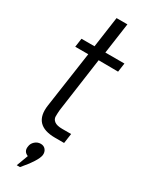

<svg xmlns="http://www.w3.org/2000/svg" viewBox="-254 -791 828 1073"><g transform="rotate(30 160.5 -254.5)"><path d="M185 1Q40 1 60 -136L112 -496H28L36 -552H120L148 -750H218L190 -552H313L305 -495L179 -496L130 -146Q128 -123 128 -104.5Q128 -86 144 -74Q160 -62 194 -62H252L243 1ZM104 166Q72 153 78 119Q80 99 96 84.5Q112 70 133 70Q153 70 164.5 84Q176 98 174 119Q171 139 151.5 169.5Q132 200 114 220L97 241H76Z"/></g></svg>

Font: Oakes Grotesk Light
Style: Italic
Weight: 300
Italic angle: -8°
Designer: Samuel Oakes
Foundry: Samuel Oakes
Version: Version 1.000;PS 001.000;hotconv 1.0.88;makeotf.lib2.5.64775